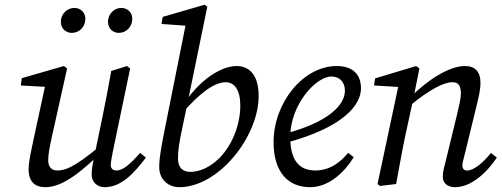

<svg xmlns="http://www.w3.org/2000/svg" viewBox="-20 -760 2072 793"><path d="M166.7 13.1C238.7 13.1 313.9 -47.7 412.3 -143.6L412.1 -171.7C313.3 -91.5 264.6 -55.9 217 -55.9C193.1 -55.9 179.1 -69.8 179.1 -98.8C179.1 -120.7 185 -153.4 194 -194L257.1 -477.2L244 -487.3L70 -437.2L65.9 -407L177.5 -400.7L170.2 -422.9L119 -186.4C111.1 -146.6 98.2 -97 98.2 -60.2C98.2 -5.2 129.4 13.1 166.7 13.1ZM412.3 13.1C483.6 13.1 536.9 -49.1 582.7 -109.2L558.5 -128.3C516.7 -80.4 487 -55.6 460.2 -55.6C448.3 -55.6 437.4 -63.5 437.4 -77.5C437.4 -89.5 441.3 -110.3 446.3 -135.1L517.5 -477.2L504.3 -487.3L439.4 -466.8C428.5 -403.1 415.6 -338.5 402.7 -274.9L368.7 -111C359.8 -70.4 358.7 -53.3 358.7 -39C358.7 -4.4 384.9 13.1 412.3 13.1ZM276.9 -624.2C307.1 -624.2 332.5 -648.3 332.5 -682.8C332.5 -708.1 313.2 -727.3 287 -727.3C258.7 -727.3 231.3 -704.1 231.3 -669.7C231.3 -641.3 252.6 -624.2 276.9 -624.2ZM470.6 -624.2C500.9 -624.2 526.3 -648.3 526.3 -682.8C526.3 -708.1 507 -727.3 480.7 -727.3C453.4 -727.3 426.1 -704.1 426.1 -669.7C426.1 -641.3 447.3 -624.2 470.6 -624.2Z M720.5 13.1C882.8 13.1 1048.3 -195.2 1048.3 -363.9C1048.3 -454.2 1006.3 -487.3 957 -487.3C884.1 -487.3 780.6 -412.7 717.8 -294.6L729.7 -289.1C801.8 -372.9 864.1 -420.4 911.8 -420.4C948.7 -420.4 972.5 -388.5 972.5 -323.8C972.5 -242.2 936.8 -156.1 883.3 -104.4C846.5 -69.1 805.8 -50.2 765.1 -50.2C733.1 -50.2 715.2 -70.2 715.2 -104.1C715.2 -141.8 719.3 -167.1 735.2 -242.6L753.5 -328.9L756.4 -343.8L836.2 -732.3L825.1 -740.4L652.1 -690.3L647.1 -661L764.3 -652.7L749.3 -670.1L660.7 -227.1C647.7 -160.4 637.6 -112 637.6 -69.8C637.6 -18.1 675.8 13.1 720.5 13.1Z M1260.6 13.1C1334.5 13.1 1398.9 -42.6 1440.9 -110.8L1417.7 -128.9C1390.6 -94.7 1345.6 -55.9 1282.7 -55.9C1217.8 -55.9 1178.8 -94.9 1178.8 -194.4C1178.8 -327.2 1284.3 -444 1349 -444C1381.7 -444 1404.6 -422.2 1404.6 -385.3C1404.6 -328.1 1339.8 -254.9 1152.9 -206.9L1156.9 -169C1403.6 -234.5 1470.9 -329.2 1470.9 -394.9C1470.9 -454 1435.5 -487.3 1370.9 -487.3C1231.1 -487.3 1109.9 -334.3 1109.9 -173C1109.9 -45.3 1173.1 13.1 1260.6 13.1Z M1808.8 -29.5C1808.8 -4.1 1828 13.1 1859.4 13.1C1927.9 13.1 1993 -50 2032 -109.2L2007.8 -128.3C1971.9 -83.4 1934.3 -55.6 1909.5 -55.6C1897.6 -55.6 1889.6 -62.6 1889.6 -76.5C1889.6 -86.5 1895.6 -107.3 1902.5 -135.1L1947.6 -320.2C1955.6 -353.2 1964.4 -386.1 1964.4 -417.9C1964.4 -464.2 1942.2 -487.3 1900.1 -487.3C1834 -487.3 1743.3 -427.6 1676 -359.2L1671.2 -322C1750.4 -387.6 1811 -420.4 1848.8 -420.4C1870.6 -420.4 1883.6 -409.4 1883.6 -373.8C1883.6 -353.9 1875.7 -321 1867.7 -287.1L1824.8 -110.8C1814.9 -70.1 1808.8 -52.7 1808.8 -29.5ZM1616.1 0C1629.2 -71 1641.2 -140.1 1656.2 -210.1L1687.2 -352.2L1712.2 -477.2L1699 -487.3L1529.1 -436.2L1525 -407L1645.2 -399.6L1627.3 -414L1539.3 -0.1L1549.4 8L1616.1 0Z"/></svg>

Font: Source Serif Variable
Style: Italic
Weight: 389
Italic angle: -12°
Designer: Frank Grießhammer
Foundry: Adobe Systems Incorporated
Version: Version 3.001;hotconv 1.0.111;makeotfexe 2.5.65597